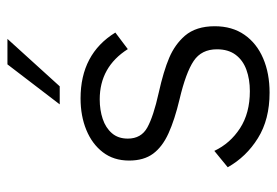

<svg xmlns="http://www.w3.org/2000/svg" viewBox="-134 -603 744 516"><g transform="rotate(-90 238.0 -345.0)"><path d="M247 7.5Q175 7.5 124.8 -23.8Q74.5 -55 46.5 -105L90.5 -141Q110.5 -98.5 151.2 -72Q192 -45.5 251 -45.5Q283 -45.5 308.5 -54.8Q334 -64 348.8 -83.8Q363.5 -103.5 363.5 -134Q363.5 -175.5 332.2 -196.5Q301 -217.5 229 -234.5Q174.5 -247.5 138 -264Q101.5 -280.5 83 -305.5Q64.5 -330.5 64.5 -370Q64.5 -411.5 86.8 -440.5Q109 -469.5 146.8 -485Q184.5 -500.5 231.5 -500.5Q351 -500.5 408.5 -407L364 -373.5Q316 -449 229 -449Q200.5 -449 176.5 -441Q152.5 -433 138 -416.2Q123.5 -399.5 123.5 -373.5Q123.5 -337.5 153.5 -321Q183.5 -304.5 246.5 -290.5Q305 -277.5 340.8 -262.2Q376.5 -247 400 -220Q425.5 -190 425.5 -140Q425.5 -93 402.5 -60Q379.5 -27 339.2 -9.8Q299 7.5 247 7.5ZM264 -556.5H215.5L323 -697H391.5Z"/></g></svg>

Font: Acari Sans Neue
Style: Regular
Weight: 400
Designer: Alfredo Marco Pradil (font), Cristiano Sobral (main changes)
Foundry: Hanken Design Co. (font), Cristiano Sobral (main changes)
Version: Version 2.459;March 19, 2022;FontCreator 14.0.0.2808 64-bit;